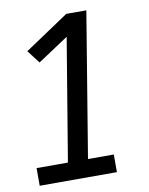

<svg xmlns="http://www.w3.org/2000/svg" viewBox="-83 -796 666 857"><g transform="rotate(-10 250.0 -367.5)"><path d="M27 0V-80H169L261 -634L122 -542L77 -601L277 -735H368L260 -80H377V0Z"/></g></svg>

Font: Iosevka SS04 Medium Oblique
Style: Regular
Weight: 500
Italic angle: -9°
Monospace: yes
Designer: Belleve Invis
Foundry: Belleve Invis
Version: Version 19.0.0; ttfautohint (v1.8.4)